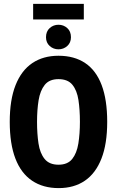

<svg xmlns="http://www.w3.org/2000/svg" viewBox="-20 -950 600 985"><path d="M281 15Q201 15 144.5 -23Q88 -61 59 -136.5Q30 -212 30 -325Q30 -438 60 -513.5Q90 -589 146 -626.5Q202 -664 280 -664Q361 -664 417 -626.5Q473 -589 501.5 -513.5Q530 -438 530 -325Q530 -212 500.5 -136.5Q471 -61 415.5 -23Q360 15 281 15ZM280 -105Q327 -105 350.5 -134.5Q374 -164 382 -214Q390 -264 390 -325Q390 -387 382.5 -436.5Q375 -486 351.5 -515Q328 -544 280 -544Q233 -544 209.5 -514.5Q186 -485 178 -435.5Q170 -386 170 -325Q170 -264 177.5 -214Q185 -164 209 -134.5Q233 -105 280 -105ZM280 -697Q254 -697 235 -714Q216 -731 216 -759Q216 -789 235 -806Q254 -823 280 -823Q306 -823 325 -806Q344 -789 344 -759Q344 -731 325 -714Q306 -697 280 -697ZM150 -850V-930H410V-850Z"/></svg>

Font: Ubuntu Sans Mono
Style: Regular
Weight: 400
Monospace: yes
Designer: Dalton Maag Ltd
Foundry: Dalton Maag Ltd
Version: Version 1.006